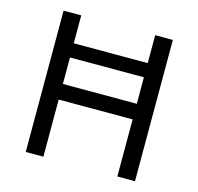

<svg xmlns="http://www.w3.org/2000/svg" viewBox="-101 -795 933 903"><g transform="rotate(15 365.5 -344.0)"><path d="M100 0V-688H186V-552H546V-688H632V0H546V-278H186V0ZM186 -354H546V-483H186Z"/></g></svg>

Font: Saira
Style: Regular
Weight: 400
Designer: Hector Gatti with collaboration of the Omnibus-Type team
Foundry: Omnibus-Type
Version: Version 1.100; ttfautohint (v1.8.3)